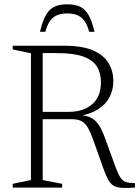

<svg xmlns="http://www.w3.org/2000/svg" viewBox="-20 -894 663 915"><path d="M308.5 -361Q376 -361 418.5 -396.5Q461 -432 461 -503Q461 -546.5 441.5 -577.5Q422 -608.5 376.2 -624.8Q330.5 -641 251 -641H135.5L128 -676H286Q371.5 -676 422.8 -654Q474 -632 497 -593.8Q520 -555.5 520 -507.5Q520 -465 501.8 -430.8Q483.5 -396.5 447.8 -373.5Q412 -350.5 359 -341.5V-345.5Q392 -344 413.2 -333.2Q434.5 -322.5 450 -299.8Q465.5 -277 479.5 -238.5L531 -97Q543.5 -63.5 554.5 -47.2Q565.5 -31 581.2 -26.2Q597 -21.5 623 -21.5V0Q584.5 2.5 560.8 1.2Q537 0 522 -8.8Q507 -17.5 496 -37Q485 -56.5 473 -90L425.5 -224Q411.5 -263.5 398.5 -285.8Q385.5 -308 368 -317Q350.5 -326 321.5 -326H142.5L138 -361ZM183.5 -676V-36L276 -18V0H40.5V-18L127.5 -36V-640L40.5 -658.5V-676ZM300.5 -830Q257.5 -830 233 -810Q208.5 -790 196 -742.5H170.5Q183 -794.5 199.2 -822.8Q215.5 -851 239.8 -862.2Q264 -873.5 300.5 -873.5Q337 -873.5 361.2 -862.2Q385.5 -851 401.8 -822.8Q418 -794.5 430.5 -742.5H405Q392.5 -790 368 -810Q343.5 -830 300.5 -830Z"/></svg>

Font: Newsreader 16pt 16pt Light
Style: Regular
Weight: 300
Version: Version 1.003